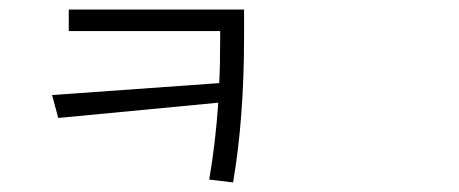

<svg xmlns="http://www.w3.org/2000/svg" viewBox="-20 -764 960 402"><path d="M491 -744V-687Q491 -516 468 -382L418 -388Q431 -462 437 -549L102 -517L89 -565L439 -590Q441 -626 441 -687V-699H124V-744Z"/></svg>

Font: Noto Sans Korean Light
Style: Regular
Weight: 300
Designer: Ryoko NISHIZUKA  (kana & ideographs); Paul D. Hunt (Latin, Greek & Cyrillic); Wenlong ZHANG  (bopomofo); Sandoll Communi
Foundry: Adobe Systems Incorporated
Version: Version 1.000;PS 1;hotconv 1.0.78;makeotf.lib2.5.61930